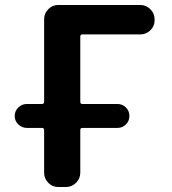

<svg xmlns="http://www.w3.org/2000/svg" viewBox="-20 -750 689 770"><path d="M543 -730Q566 -730 583 -713Q600 -696 600 -673V-668Q600 -645 583 -628.5Q566 -612 543 -612H310Q302 -612 302 -603V-342Q302 -333 310 -333H451Q471 -333 485 -319Q499 -305 499 -285Q499 -265 485 -251Q471 -237 451 -237H310Q302 -237 302 -228V-57Q302 -34 285 -17Q268 0 245 0H213Q190 0 173.5 -17Q157 -34 157 -57V-228Q157 -237 148 -237H88Q68 -237 53.5 -251Q39 -265 39 -285Q39 -305 53.5 -319Q68 -333 88 -333H148Q157 -333 157 -342V-673Q157 -696 173.5 -713Q190 -730 213 -730Z"/></svg>

Font: Rounded Mplus 1c Bold
Style: Bold
Weight: 700
Version: Version 1.059.20150529